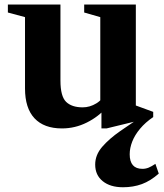

<svg xmlns="http://www.w3.org/2000/svg" viewBox="-20 -544 706 829"><path d="M247.5 10.5Q170 10.5 129 -33.2Q88 -77 88 -162V-470L14 -490V-524.5H241V-196Q241 -128 265.5 -104.2Q290 -80.5 337 -80.5Q368 -80.5 396.2 -97.8Q424.5 -115 440 -151V-80.5Q406 -40.5 355 -15Q304 10.5 247.5 10.5ZM418 10.5V-63L413 -69V-470L343.5 -490V-524.5H566.5V-88.5L641.5 -61V-38.5L440 10.5ZM511 264.5Q456 264.5 423.5 238.2Q391 212 391 166.5Q391 125 421.2 90Q451.5 55 499 22Q546.5 -11 598 -45.5L641.5 -38.5Q607.5 -15.5 584.8 11.8Q562 39 551 67.2Q540 95.5 540 122Q540 185 595 185Q609 185 621.8 179.8Q634.5 174.5 651 163.5L665.5 205.5Q630 237 592.8 250.8Q555.5 264.5 511 264.5Z"/></svg>

Font: Libre Caslon Text
Style: Regular
Weight: 400
Designer: Pablo Impallari, Rodrigo Fuenzalida, Katja Schimmel
Foundry: Pablo Impallari, Rodrigo Fuenzalida
Version: Version 2.000